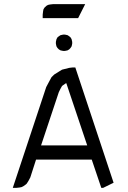

<svg xmlns="http://www.w3.org/2000/svg" viewBox="-20 -911 622 931"><path d="M42 0 204.1 -488.8 222.2 -522.9 230 -537.1 243.2 -549.8 269 -565.9 280.8 -573.2 315.9 -582 333 -584H345.2L530.8 -24.9L480 0H471.2L424.8 -137.2H154.8L127 -50.8L118.2 -34.2L109.9 -21L106 -17.1L92.8 -7.8L85 -3.9L76.2 -2L59.1 0ZM179.2 -206.1H402.8L301.8 -506.8L300.8 -507.8L298.8 -506.8L286.1 -498L280.8 -494.1L272.9 -480L265.1 -463.9ZM187 -823.2V-839.8L189 -856.9L190.9 -866.2L195.8 -874L205.1 -882.8L212.9 -887.2L222.2 -889.2L238.8 -891.1H393.1L358.9 -823.2ZM251 -699.2V-708L252.9 -716.8L253.9 -721.2L258.8 -730L265.1 -734.9L272.9 -740.2L276.9 -741.2L286.1 -743.2H294.9L304.2 -741.2L308.1 -740.2L315.9 -734.9L321.8 -730L327.1 -721.2L328.1 -716.8L330.1 -708V-699.2L328.1 -689.9L327.1 -686L321.8 -678.2L315.9 -671.9L308.1 -667L304.2 -666L294.9 -664.1H286.1L276.9 -666L272.9 -667L265.1 -671.9L258.8 -678.2L253.9 -686L252.9 -689.9Z"/></svg>

Font: Petahja
Style: Regular
Weight: 400
Designer: T. Christopher White
Version: Version 1.1